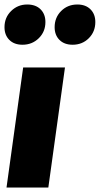

<svg xmlns="http://www.w3.org/2000/svg" viewBox="-32 -834 444 854"><path d="M257 -534 183 0H-3L71 -534ZM-12 -713Q-12 -756 17.5 -785Q47 -814 89 -814Q127 -814 148.5 -792.5Q170 -771 170 -736Q170 -693 140.5 -664Q111 -635 68 -635Q31 -635 9.5 -656.5Q-12 -678 -12 -713ZM211 -713Q211 -756 240 -785Q269 -814 312 -814Q349 -814 370.5 -792.5Q392 -771 392 -736Q392 -693 363 -664Q334 -635 291 -635Q254 -635 232.5 -656.5Q211 -678 211 -713Z"/></svg>

Font: Fira Sans Condensed Black
Style: Italic
Weight: 900
Width: 3
Italic angle: -8°
Designer: Carrois Corporate & Edenspiekermann AG
Foundry: Carrois Corporate GbR & Edenspiekermann AG
Version: Version 4.203